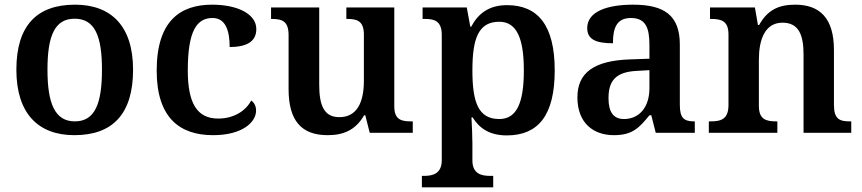

<svg xmlns="http://www.w3.org/2000/svg" viewBox="-20 -568 3687 821"><path d="M298 10C463 10 549 -82 549 -270C549 -457 455 -548 301 -548C136 -548 50 -457 50 -270C50 -82 144 10 298 10ZM300 -49C215 -49 183 -125 183 -270C183 -415 214 -488 299 -488C385 -488 416 -415 416 -270C416 -125 386 -49 300 -49Z M891 10C1017 10 1075 -46 1075 -95C1075 -113 1068 -129 1054 -138C1031 -94 980 -61 913 -61C821 -61 783 -129 783 -267C783 -441 824 -491 889 -491C946 -491 962 -434 962 -367C1049 -367 1076 -400 1076 -444C1076 -507 998 -548 887 -548C753 -548 650 -481 650 -266C650 -64 749 10 891 10Z M1381 10C1448 10 1500 -11 1537 -75H1542L1561 0H1745V-49H1738C1698 -49 1666 -55 1666 -113V-536H1461V-487H1464C1505 -487 1536 -480 1536 -420V-223C1536 -128 1505 -67 1431 -67C1364 -67 1345 -120 1345 -206V-536H1139V-487H1142C1189 -487 1214 -476 1214 -417V-187C1214 -52 1269 10 1381 10Z M1784 233H2089V184H2075C2040 184 2000 176 2000 118V46C2000 16 1998 -29 1996 -66H2001C2030 -19 2074 11 2147 11C2281 11 2352 -74 2352 -267C2352 -460 2280 -546 2148 -546C2070 -546 2024 -509 1995 -454H1991L1976 -536H1787V-487H1798C1838 -487 1869 -478 1869 -418V117C1869 176 1829 184 1794 184H1784ZM2115 -59C2026 -59 2000 -129 2000 -267C2000 -404 2026 -475 2115 -475C2190 -475 2220 -403 2220 -267C2220 -129 2190 -59 2115 -59Z M2605 10C2684 10 2713 -21 2757 -75H2765L2784 0H2951V-49H2948C2903 -49 2887 -65 2887 -120V-377C2887 -503 2820 -548 2687 -548C2579 -548 2491 -520 2491 -448C2491 -400 2527 -383 2601 -383C2601 -449 2617 -491 2678 -491C2743 -491 2757 -446 2757 -374V-317L2674 -314C2523 -309 2449 -259 2449 -152C2449 -42 2517 10 2605 10ZM2648 -59C2603 -59 2582 -89 2582 -148C2582 -222 2612 -261 2705 -265L2757 -268V-191C2757 -110 2714 -59 2648 -59Z M3011 0H3304V-49H3299C3255 -49 3225 -58 3225 -115V-313C3225 -397 3250 -471 3326 -471C3394 -471 3416 -421 3416 -335V0H3620V-49H3615C3570 -49 3546 -58 3546 -120V-354C3546 -490 3486 -548 3380 -548C3308 -548 3261 -524 3226 -461H3221L3208 -536H3016V-487H3021C3065 -487 3095 -478 3095 -421V-119C3095 -58 3063 -49 3018 -49H3011Z"/></svg>

Font: Noto Serif Georgian SemiBold
Style: Regular
Weight: 600
Designer: Monotype Design Team, Akaki Razmadze
Foundry: Google LLC
Version: Version 2.003